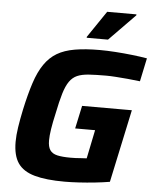

<svg xmlns="http://www.w3.org/2000/svg" viewBox="-60 -949 812 1007"><g transform="rotate(5 346.0 -445.5)"><path d="M318 8Q220 8 159.5 -9Q99 -26 71.5 -66Q44 -106 44 -178Q44 -212 50.5 -255Q57 -298 68 -350Q86 -433 105.5 -492.5Q125 -552 152.5 -592Q180 -632 218 -654.5Q256 -677 311 -686.5Q366 -696 442 -696Q480 -696 524.5 -693Q569 -690 613 -685Q657 -680 692 -674L666 -551Q635 -555 601 -558Q567 -561 537.5 -563Q508 -565 488 -565Q433 -565 396 -562.5Q359 -560 335 -549.5Q311 -539 294.5 -515.5Q278 -492 265.5 -450.5Q253 -409 240 -344Q229 -296 223.5 -260.5Q218 -225 218 -200Q218 -167 230 -149.5Q242 -132 268.5 -126Q295 -120 338 -120Q349 -120 364.5 -120.5Q380 -121 395.5 -122.5Q411 -124 423 -124L454 -275H349L375 -396H637L555 -12Q520 -6 477.5 -1.5Q435 3 393.5 5.5Q352 8 318 8ZM368 -754V-759L463 -899H617V-894L480 -754Z"/></g></svg>

Font: Saira Thin
Style: Bold Italic
Weight: 700
Italic angle: -12°
Version: Version 1.101